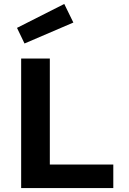

<svg xmlns="http://www.w3.org/2000/svg" viewBox="-20 -951 654 971"><path d="M87 -655H232V0H87ZM131 0V-119H553V0ZM66 -810 305 -931 351 -837 104 -731Z"/></svg>

Font: Intel One Mono Light
Style: Regular
Weight: 300
Monospace: yes
Designer: Fred Shallcrass
Foundry: Frere-Jones Type LLC
Version: Version 1.004